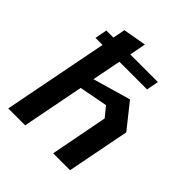

<svg xmlns="http://www.w3.org/2000/svg" viewBox="-208 -900 1036 1036"><g transform="rotate(45 310.0 -382.5)"><path d="M86.5 -602H140.5L23 0H152L221 -354.5L383.5 -385.5L429 -329.5L365.5 0H494.5L564.5 -359L453 -499L236.5 -436.5L269 -602H480L493.5 -671.5H282.5L300.5 -765L167.5 -741.5L154 -671.5H100Z"/></g></svg>

Font: Monaspace Krypton SemiBold
Style: Italic
Weight: 600
Italic angle: -11°
Designer: Riley Cran & the Lettermatic Team
Foundry: Lettermatic
Version: Version 1.101 (Monaspace Krypton)